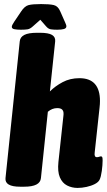

<svg xmlns="http://www.w3.org/2000/svg" viewBox="-20 -915 525 943"><path d="M361 8Q333 8 309.5 -4Q286 -16 274 -44Q262 -72 267 -120L291 -342Q292 -349 292 -352Q292 -355 292 -359Q292 -370 285 -377Q278 -384 261 -384Q236 -384 215 -366L181 -40Q177 2 99 2H79Q3 2 7 -40L77 -712Q79 -733 99.5 -743.5Q120 -754 162 -754H176Q218 -754 235.5 -743.5Q253 -733 251 -712L225 -466Q251 -492 287.5 -511.5Q324 -531 370 -531Q471 -531 471 -419Q471 -412 470.5 -403.5Q470 -395 469 -387L445 -165Q442 -143 456 -143Q462 -143 467 -145Q472 -147 476 -147Q480 -147 482 -143.5Q484 -140 484 -127Q484 -105 480 -75.5Q476 -46 469 -32Q463 -20 445.5 -11Q428 -2 405 3Q382 8 361 8ZM83 -769Q64 -769 51 -771.5Q38 -774 38 -783Q38 -791 49 -807L84 -859Q101 -885 120.5 -890Q140 -895 182 -895Q224 -895 244.5 -890Q265 -885 276 -859L299 -807Q302 -800 304 -795Q306 -790 306 -786Q306 -776 294 -772.5Q282 -769 261 -769Q242 -769 229.5 -771Q217 -773 206 -786L178 -818L142 -786Q128 -773 115.5 -771Q103 -769 83 -769Z"/></svg>

Font: Asap Condensed Condensed Black
Style: Italic
Weight: 900
Width: 3
Italic angle: -6°
Designer: Pablo Cosgaya
Foundry: Omnibus-Type
Version: Version 3.001; ttfautohint (v1.8.4.7-5d5b)